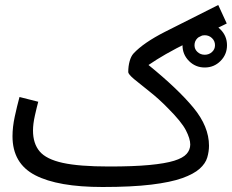

<svg xmlns="http://www.w3.org/2000/svg" viewBox="-20 -727 928 768"><path d="M390 21 416 -61Q514 -61 577.5 -67Q641 -73 676.5 -84Q712 -95 726.5 -111.5Q741 -128 741 -149Q741 -172 723.5 -206Q706 -240 652 -294Q615 -332 578 -361Q541 -390 517 -410Q493 -430 493 -439Q493 -462 498.5 -482Q504 -502 514 -513Q554 -556 639.5 -599.5Q725 -643 853 -707L887 -633Q796 -589 738.5 -560.5Q681 -532 643.5 -510.5Q606 -489 574 -467Q691 -372 753.5 -296.5Q816 -221 816 -144Q816 -121 809 -97Q802 -73 778.5 -52Q755 -31 709 -14.5Q663 2 585 11.5Q507 21 390 21ZM390 21Q212 21 121 -26Q30 -73 30 -182Q30 -219 39 -260.5Q48 -302 58 -339L133 -320Q127 -298 119.5 -264.5Q112 -231 112 -205Q112 -153 138.5 -121.5Q165 -90 231 -75.5Q297 -61 416 -61L436 -11ZM799 -457Q762 -457 736 -483Q710 -509 710 -546Q710 -583 736 -609Q762 -635 799 -635Q836 -635 862 -609Q888 -583 888 -546Q888 -509 862 -483Q836 -457 799 -457ZM799 -508Q816 -508 828 -519Q840 -530 840 -546Q840 -563 828 -574.5Q816 -586 799 -586Q782 -586 770 -574.5Q758 -563 758 -546Q758 -530 770 -519Q782 -508 799 -508Z"/></svg>

Font: Noto IKEA Arabic
Style: Regular
Weight: 400
Designer: Monotype Design Team
Foundry: Monotype Imaging Inc.
Version: Version 1.200